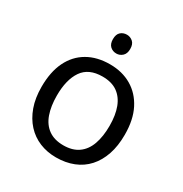

<svg xmlns="http://www.w3.org/2000/svg" viewBox="-170 -852 945 991"><g transform="rotate(30 302.5 -356.0)"><path d="M303 -722Q323 -722 338.5 -708.5Q354 -695 354 -666Q354 -638 338.5 -624Q323 -610 303 -610Q281 -610 266 -624Q251 -638 251 -666Q251 -695 266 -708.5Q281 -722 303 -722ZM551 -269Q551 -202 533.5 -150.5Q516 -99 483.5 -63Q451 -27 404.5 -8.5Q358 10 301 10Q248 10 203 -8.5Q158 -27 125 -63Q92 -99 73.5 -150.5Q55 -202 55 -269Q55 -358 85 -419.5Q115 -481 171 -513.5Q227 -546 304 -546Q377 -546 432.5 -513.5Q488 -481 519.5 -419.5Q551 -358 551 -269ZM146 -269Q146 -206 162.5 -159.5Q179 -113 214 -88Q249 -63 303 -63Q357 -63 392 -88Q427 -113 443.5 -159.5Q460 -206 460 -269Q460 -333 443 -378Q426 -423 391.5 -447.5Q357 -472 302 -472Q220 -472 183 -418Q146 -364 146 -269Z"/></g></svg>

Font: lhindi15
Style: Regular
Weight: 400
Designer: Jelle Bosma - Monotype Design Team
Foundry: Monotype Imaging Inc.
Version: Version 2.006